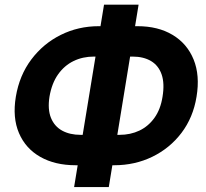

<svg xmlns="http://www.w3.org/2000/svg" viewBox="-20 -760 871 811"><path d="M397.5 -649.4H560.5Q647.9 -649.4 709.2 -612.5Q770.5 -575.7 797.9 -508.5Q825.2 -441.4 810.1 -351.1Q795.9 -263.7 746.6 -198.7Q697.3 -133.8 623.5 -97.9Q549.8 -62 462.4 -62H299.8Q212.4 -62 150.1 -97.4Q87.9 -132.8 60.1 -198Q32.2 -263.2 46.9 -351.6Q62 -441.9 112.3 -508.8Q162.6 -575.7 236.6 -612.5Q310.5 -649.4 397.5 -649.4ZM376.5 -521Q329.6 -521 290.8 -502.2Q252 -483.4 225.3 -445.8Q198.7 -408.2 189 -351.6Q180.7 -297.9 195.3 -262Q210 -226.1 242.4 -208.3Q274.9 -190.4 320.8 -190.4H484.4Q531.2 -190.4 569.1 -208.5Q606.9 -226.6 632.6 -262.5Q658.2 -298.3 666.5 -351.1Q675.8 -407.7 662.8 -445.3Q649.9 -482.9 618.2 -502Q586.4 -521 540 -521ZM565.4 -740.2 439.5 30.3H293L419.4 -740.2Z"/></svg>

Font: Inter Tight
Style: Bold Italic
Weight: 700
Italic angle: -9.39999°
Designer: Rasmus Andersson
Foundry: rsms
Version: Version 3.004